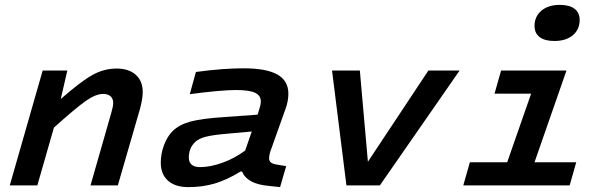

<svg xmlns="http://www.w3.org/2000/svg" viewBox="-20 -760 2496 787"><path d="M155 -471H256L229 -354Q311 -426 358.5 -452.5Q406 -479 458 -479Q508 -479 536.5 -453.5Q565 -428 565 -383Q565 -368 562 -350.5Q559 -333 553 -311L463 0H351L436 -297Q440 -311 442 -321Q444 -331 444 -338Q444 -356 433 -365.5Q422 -375 403 -375Q372 -375 330.5 -345.5Q289 -316 201 -237L133 0H20Z M1149 -310 1092 -150Q1087 -137 1085 -127.5Q1083 -118 1083 -111Q1083 -100 1090.5 -94Q1098 -88 1117 -85L1153 -79L1128 7L1082 2Q1037 -2 1010 -16.5Q983 -31 972 -57H966Q911 -23 861 -8Q811 7 752 7Q698 7 668.5 -19.5Q639 -46 639 -93Q639 -129 652 -164.5Q665 -200 687 -222Q714 -249 760 -261.5Q806 -274 897 -280L1036 -290Q1046 -322 1047.5 -330Q1049 -338 1049 -345Q1049 -369 1025 -380Q1001 -391 947 -391Q917 -391 867 -386.5Q817 -382 758 -374L783 -465Q842 -473 890 -476.5Q938 -480 978 -480Q1072 -480 1117 -454.5Q1162 -429 1162 -376Q1162 -361 1159 -344.5Q1156 -328 1149 -310ZM754 -114Q754 -95 765.5 -85Q777 -75 800 -75Q842 -75 892 -93Q942 -111 985 -143L1012 -221L912 -212Q853 -207 823.5 -199.5Q794 -192 779 -177Q766 -164 760 -148.5Q754 -133 754 -114Z M1400 0 1341 -471H1455L1488 -97L1736 -471H1864L1537 0Z M2356 -678Q2356 -639 2328 -615.5Q2300 -592 2252 -592Q2213 -592 2192 -608Q2171 -624 2171 -654Q2171 -692 2199 -716Q2227 -740 2275 -740Q2314 -740 2335 -724Q2356 -708 2356 -678ZM1879 0 1906 -95H2059L2157 -376H2007L2034 -471H2302L2171 -95H2342L2315 0Z"/></svg>

Font: Intel One Mono Medium
Style: Italic
Weight: 500
Italic angle: -16°
Monospace: yes
Designer: Fred Shallcrass
Foundry: Frere-Jones Type LLC
Version: Version 1.400;hotconv 1.1.0;makeotfexe 2.6.0;FJTRelease1.4